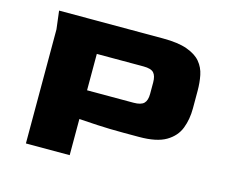

<svg xmlns="http://www.w3.org/2000/svg" viewBox="-87 -708 979 826"><g transform="rotate(15 402.5 -294.5)"><path d="M90 0V-508L80 -589H543Q610 -589 650.5 -574.5Q691 -560 711.5 -535.5Q732 -511 738.5 -478.5Q745 -446 745 -410V-331Q745 -283 729.5 -242.5Q714 -202 672.5 -177.5Q631 -153 553 -153H484Q421 -153 366.5 -156Q312 -159 285 -161V0ZM285 -289H492Q525 -289 538 -302Q551 -315 551 -344V-395Q551 -424 539 -437.5Q527 -451 493 -451H285Z"/></g></svg>

Font: Goldman
Style: Bold
Weight: 700
Designer: Jaikishan Patel
Version: Version 1.000; ttfautohint (v1.8.3)